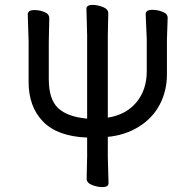

<svg xmlns="http://www.w3.org/2000/svg" viewBox="-20 -744 794 780"><path d="M396 16.1Q376 16.1 354 7.6Q332 -1 332 -18.1L334 -106.9V-185.1Q212.9 -189.9 154.5 -250.5Q96.2 -311 96.2 -411.1V-576.2L92.8 -685.1Q92.8 -703.1 120.1 -703.1Q141.1 -703.1 160.6 -695.1Q180.2 -687 180.2 -669.9L178.2 -574.2V-422.9Q178.2 -339.8 216.6 -304.4Q254.9 -269 334 -262.2V-602.1L331.1 -708Q331.1 -724.1 356 -724.1Q376 -724.1 397.9 -715.6Q419.9 -707 419.9 -689.9L418 -601.1V-266.1Q492.2 -277.8 534.2 -328.4Q576.2 -378.9 576.2 -455.1V-585L571.8 -687Q571.8 -704.1 599.1 -704.1Q620.1 -704.1 640.6 -696Q661.1 -688 661.1 -671.9L658.2 -584V-442.9Q658.2 -375 629.2 -319.6Q600.1 -264.2 544.4 -229.5Q488.8 -194.8 418 -188V-106L420.9 0Q420.9 16.1 396 16.1Z"/></svg>

Font: LXGW WenKai Screen
Style: Regular
Weight: 400
Designer: LXGW / Fontworks Inc.
Foundry: LXGW / Fontworks Inc.
Version: Version 1.510;January 18,2025